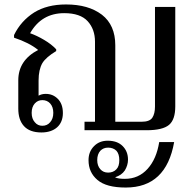

<svg xmlns="http://www.w3.org/2000/svg" viewBox="-20 -584 868 861"><path d="M43 -427C43 -427 43 -415 43 -415C88 -400 124 -382 151 -360C92 -329 62 -284 62 -224C62 -224 62 -97 62 -97C62 -64 70 -38 87 -19C104 0 130 10 166 10C195 10 219 2 236 -13C253 -28 262 -50 262 -77C262 -105 254 -126 239 -141C224 -156 206 -163 185 -163C172 -163 162 -160 153 -155C153 -155 153 -223 153 -223C153 -256 159 -282 170 -301C181 -319 202 -337 232 -355C232 -355 232 -363 232 -363C218 -378 200 -392 178 -405C156 -418 135 -428 115 -435C149 -495 200 -525 268 -525C316 -525 351 -513 373 -489C395 -465 406 -434 406 -397C406 -397 406 -38 406 -38C406 -38 359 -38 359 -38C359 -38 359 0 359 0C359 0 638 0 638 0C685 0 719 -8 738 -24C757 -40 766 -68 766 -107C766 -107 766 -553 766 -553C766 -553 675 -553 675 -553C675 -553 675 -106 675 -106C675 -85 671 -68 663 -56C655 -44 639 -38 614 -38C614 -38 497 -38 497 -38C497 -38 497 -381 497 -381C497 -441 477 -487 437 -518C396 -549 343 -564 276 -564C219 -564 172 -552 133 -528C94 -503 64 -470 43 -427ZM136 -36C127 -46 122 -60 122 -78C122 -96 127 -110 136 -120C145 -130 156 -135 170 -135C184 -135 196 -130 205 -120C214 -110 219 -96 219 -78C219 -60 214 -46 205 -36C196 -25 184 -20 170 -20C156 -20 145 -25 136 -36ZM402 71C385 88 377 109 377 134C377 171 390 200 417 223C444 246 486 257 544 257C665 257 737 189 761 53C761 53 694 53 694 53C686 103 669 143 642 173C615 203 581 218 540 218C520 218 505 216 496 211C515 205 530 195 540 180C549 165 554 149 554 132C554 107 546 87 530 71C514 55 492 47 463 47C438 47 418 55 402 71ZM430 175C421 165 416 151 416 134C416 116 421 102 430 92C439 83 450 78 465 78C480 78 493 83 502 92C511 102 515 116 515 134C515 152 511 166 502 175C493 185 480 190 465 190C450 190 439 185 430 175Z"/></svg>

Font: BUSH 25 TRIRONG
Style: Regular
Weight: 400
Designer: Katatrad Team
Foundry: CadsonDemak